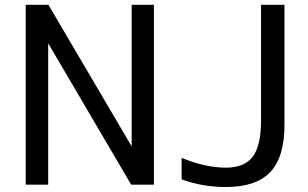

<svg xmlns="http://www.w3.org/2000/svg" viewBox="-20 -752 1259 784"><path d="M85 2V-732.4H177.7L517.6 -154.3V-732.4H608.4V2H515.6L176.8 -575.2V2ZM1045.9 -732.4H1141.6V-242.2Q1141.6 -110.4 1083.5 -49.3Q1025.4 11.7 902.3 11.7Q807.6 11.7 721.7 -19.5V-107.4Q818.4 -67.4 902.3 -67.4Q977.5 -67.4 1011.7 -111.8Q1045.9 -156.2 1045.9 -260.7Z"/></svg>

Font: Nasu
Style: Regular
Weight: 400
Designer: Ryoko NISHIZUKA (kana &amp; ideographs); Paul D. Hunt (Latin, Greek &amp; Cyrillic); Wenlong ZHANG (bopomofo); Sandoll C
Version: Version 2014.1215